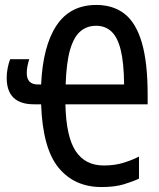

<svg xmlns="http://www.w3.org/2000/svg" viewBox="-20 -744 640 775"><path d="M117 -323Q7 -323 7 -430Q7 -449 11 -469.5Q15 -490 21 -505H98Q94 -492 91 -478Q88 -464 88 -449Q88 -403 133 -403H146Q153 -558 208 -641Q263 -724 369 -724Q437 -724 483 -688Q529 -652 552.5 -572Q576 -492 576 -361V-323H244Q247 -192 285.5 -134Q324 -76 399 -76Q444 -76 480 -87.5Q516 -99 541 -112V-23Q516 -11 479.5 0Q443 11 390 11Q280 11 216 -67.5Q152 -146 146 -323ZM481 -403Q480 -492 467 -543.5Q454 -595 429 -617.5Q404 -640 368 -640Q331 -640 304.5 -617.5Q278 -595 263 -543.5Q248 -492 245 -403Z"/></svg>

Font: Noto Sans Mono Medium
Style: Regular
Weight: 500
Designer: Monotype Design Team
Foundry: Monotype Imaging Inc.
Version: Version 2.014